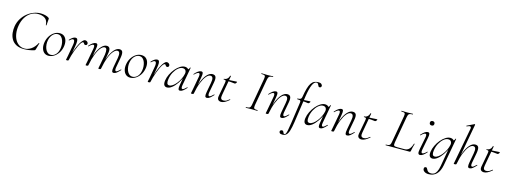

<svg xmlns="http://www.w3.org/2000/svg" viewBox="-11 -1825 8458 3205"><g transform="rotate(15 4218.0 -222.5)"><path d="M316 13Q232 13 178.5 -16.5Q125 -46 97.5 -95Q70 -144 64 -202.5Q58 -261 68 -319Q81 -390 116.5 -448Q152 -506 203 -548Q254 -590 313.5 -613Q373 -636 433 -636Q474 -636 514 -626.5Q554 -617 577 -599Q584 -594 585 -590Q586 -586 585 -575L577 -470Q576 -466 571 -466Q566 -466 566 -470Q561 -551 514.5 -583Q468 -615 396 -615Q329 -615 273.5 -581.5Q218 -548 180.5 -487.5Q143 -427 129 -346Q116 -274 124.5 -211Q133 -148 159 -100.5Q185 -53 226.5 -26Q268 1 322 1Q380 1 435 -36Q490 -73 530 -149Q532 -152 537 -150Q542 -148 540 -145L510 -39Q506 -26 503.5 -22Q501 -18 492 -15Q445 0 399.5 6.5Q354 13 316 13Z M738 14Q692 14 661.5 -13.5Q631 -41 619.5 -88Q608 -135 619 -193Q630 -251 660.5 -297.5Q691 -344 734.5 -371.5Q778 -399 827 -399Q878 -399 909 -370.5Q940 -342 950 -295Q960 -248 949 -193Q937 -131 904 -84Q871 -37 827 -11.5Q783 14 738 14ZM773 -11Q817 -11 854 -47Q891 -83 903 -149Q910 -184 907.5 -223Q905 -262 892.5 -296.5Q880 -331 856.5 -353Q833 -375 798 -375Q753 -375 715.5 -337Q678 -299 665 -236Q657 -199 660 -160Q663 -121 676.5 -87Q690 -53 714.5 -32Q739 -11 773 -11Z M1086 -6 1076 -7Q1084 -50 1099 -102Q1114 -154 1134 -205.5Q1154 -257 1176.5 -300Q1199 -343 1222.5 -369Q1246 -395 1268 -395Q1281 -395 1293.5 -388Q1306 -381 1313.5 -369Q1321 -357 1318 -343Q1315 -330 1307.5 -324.5Q1300 -319 1289 -319Q1274 -319 1267.5 -327.5Q1261 -336 1256.5 -344.5Q1252 -353 1242 -353Q1227 -353 1209.5 -329Q1192 -305 1173 -266Q1154 -227 1137 -180.5Q1120 -134 1106.5 -88Q1093 -42 1086 -6ZM1061 8Q1048 8 1044.5 6.5Q1041 5 1041 2Q1041 -1 1046.5 -26.5Q1052 -52 1056 -74L1087 -249Q1096 -295 1094 -318Q1092 -341 1084.5 -349.5Q1077 -358 1068 -358Q1053 -358 1036.5 -346Q1020 -334 1007 -322Q1005 -320 1001 -323.5Q997 -327 999 -330Q1027 -362 1052.5 -378.5Q1078 -395 1103 -395Q1120 -395 1129.5 -383Q1139 -371 1140 -339.5Q1141 -308 1130 -249L1086 -6Q1084 8 1061 8Z M1863 9Q1840 9 1834.5 -12.5Q1829 -34 1839 -89L1868 -248Q1878 -307 1869.5 -336Q1861 -365 1832 -365Q1800 -365 1764 -323Q1728 -281 1696.5 -200.5Q1665 -120 1644 -6L1634 -7Q1654 -123 1689 -211.5Q1724 -300 1768 -349.5Q1812 -399 1860 -399Q1900 -399 1912.5 -368.5Q1925 -338 1913 -267L1881 -89Q1876 -58 1880.5 -43Q1885 -28 1897 -28Q1909 -28 1927 -41.5Q1945 -55 1967 -77Q1971 -81 1975 -77Q1979 -73 1975 -69Q1942 -32 1915.5 -11.5Q1889 9 1863 9ZM1399 8Q1386 8 1382.5 6.5Q1379 5 1379 2Q1379 -1 1384 -23.5Q1389 -46 1393 -68L1435 -297Q1445 -358 1418 -358Q1406 -358 1387 -346Q1368 -334 1346 -311Q1343 -307 1338.5 -311.5Q1334 -316 1338 -319Q1371 -357 1399.5 -376Q1428 -395 1453 -395Q1476 -395 1481.5 -373.5Q1487 -352 1477 -297L1425 -6Q1422 8 1399 8ZM1619 8Q1606 8 1602.5 6.5Q1599 5 1599 2Q1599 -1 1604.5 -26.5Q1610 -52 1614 -74L1646 -248Q1654 -307 1646.5 -336Q1639 -365 1612 -365Q1581 -365 1545 -323Q1509 -281 1477.5 -200.5Q1446 -120 1425 -6L1414 -7Q1434 -123 1469 -211.5Q1504 -300 1548 -349.5Q1592 -399 1640 -399Q1678 -399 1691.5 -368.5Q1705 -338 1691 -267L1644 -6Q1642 8 1619 8Z M2150 14Q2104 14 2073.5 -13.5Q2043 -41 2031.5 -88Q2020 -135 2031 -193Q2042 -251 2072.5 -297.5Q2103 -344 2146.5 -371.5Q2190 -399 2239 -399Q2290 -399 2321 -370.5Q2352 -342 2362 -295Q2372 -248 2361 -193Q2349 -131 2316 -84Q2283 -37 2239 -11.5Q2195 14 2150 14ZM2185 -11Q2229 -11 2266 -47Q2303 -83 2315 -149Q2322 -184 2319.5 -223Q2317 -262 2304.5 -296.5Q2292 -331 2268.5 -353Q2245 -375 2210 -375Q2165 -375 2127.5 -337Q2090 -299 2077 -236Q2069 -199 2072 -160Q2075 -121 2088.5 -87Q2102 -53 2126.5 -32Q2151 -11 2185 -11Z M2498 -6 2488 -7Q2496 -50 2511 -102Q2526 -154 2546 -205.5Q2566 -257 2588.5 -300Q2611 -343 2634.5 -369Q2658 -395 2680 -395Q2693 -395 2705.5 -388Q2718 -381 2725.5 -369Q2733 -357 2730 -343Q2727 -330 2719.5 -324.5Q2712 -319 2701 -319Q2686 -319 2679.5 -327.5Q2673 -336 2668.5 -344.5Q2664 -353 2654 -353Q2639 -353 2621.5 -329Q2604 -305 2585 -266Q2566 -227 2549 -180.5Q2532 -134 2518.5 -88Q2505 -42 2498 -6ZM2473 8Q2460 8 2456.5 6.5Q2453 5 2453 2Q2453 -1 2458.5 -26.5Q2464 -52 2468 -74L2499 -249Q2508 -295 2506 -318Q2504 -341 2496.5 -349.5Q2489 -358 2480 -358Q2465 -358 2448.5 -346Q2432 -334 2419 -322Q2417 -320 2413 -323.5Q2409 -327 2411 -330Q2439 -362 2464.5 -378.5Q2490 -395 2515 -395Q2532 -395 2541.5 -383Q2551 -371 2552 -339.5Q2553 -308 2542 -249L2498 -6Q2496 8 2473 8Z M2786 13Q2754 13 2737.5 -11Q2721 -35 2728 -91Q2736 -146 2762.5 -200.5Q2789 -255 2826.5 -300Q2864 -345 2906.5 -372Q2949 -399 2988 -399Q3006 -399 3023 -392.5Q3040 -386 3052 -371Q3064 -356 3066 -332L3028 -357Q3039 -359 3055 -373.5Q3071 -388 3074 -407Q3076 -410 3081.5 -409Q3087 -408 3086 -406L3028 -89Q3018 -28 3044 -28Q3056 -28 3074 -41.5Q3092 -55 3114 -77Q3117 -80 3121 -76Q3125 -72 3122 -69Q3089 -32 3062.5 -11.5Q3036 9 3010 9Q2987 9 2981.5 -12.5Q2976 -34 2986 -89L3010 -229L3026 -246Q2995 -172 2954.5 -113Q2914 -54 2870.5 -20.5Q2827 13 2786 13ZM2815 -30Q2844 -30 2875.5 -52.5Q2907 -75 2936.5 -112Q2966 -149 2988 -194Q3010 -239 3019 -283Q3027 -318 3011.5 -343Q2996 -368 2957 -367Q2921 -366 2882.5 -334Q2844 -302 2814.5 -248.5Q2785 -195 2775 -127Q2768 -80 2777 -55Q2786 -30 2815 -30Z M3474 9Q3450 9 3444.5 -12.5Q3439 -34 3449 -89L3478 -248Q3502 -365 3439 -365Q3406 -365 3369.5 -323Q3333 -281 3300.5 -200.5Q3268 -120 3247 -6L3236 -7Q3257 -123 3292 -211.5Q3327 -300 3372.5 -349.5Q3418 -399 3467 -399Q3510 -399 3524 -368.5Q3538 -338 3524 -267L3491 -89Q3486 -58 3491 -43Q3496 -28 3509 -28Q3520 -28 3538 -41.5Q3556 -55 3578 -77Q3581 -81 3585.5 -77Q3590 -73 3586 -69Q3553 -32 3526.5 -11.5Q3500 9 3474 9ZM3221 8Q3208 8 3204 6.5Q3200 5 3200 2Q3200 -1 3205.5 -24.5Q3211 -48 3215 -74L3256 -297Q3266 -358 3239 -358Q3227 -358 3208 -346Q3189 -334 3167 -311Q3164 -307 3159.5 -311.5Q3155 -316 3159 -319Q3192 -357 3220.5 -376Q3249 -395 3274 -395Q3297 -395 3302.5 -373.5Q3308 -352 3298 -297L3247 -6Q3245 8 3221 8Z M3721 12Q3703 12 3686.5 4.5Q3670 -3 3662 -20.5Q3654 -38 3659 -68L3703 -306Q3710 -344 3704.5 -352.5Q3699 -361 3669 -361Q3665 -361 3666 -367Q3667 -373 3670 -373Q3702 -373 3725.5 -394Q3749 -415 3755 -447Q3755 -450 3763.5 -450Q3772 -450 3771 -447L3709 -102Q3701 -60 3712 -40.5Q3723 -21 3754 -21Q3786 -21 3809.5 -35.5Q3833 -50 3854 -68Q3856 -70 3860 -66Q3864 -62 3862 -60Q3817 -21 3783.5 -4.5Q3750 12 3721 12ZM3863 -343Q3860 -343 3840 -345.5Q3820 -348 3793.5 -350.5Q3767 -353 3743 -353L3745 -375Q3768 -375 3799 -377Q3830 -379 3856 -380.5Q3882 -382 3888 -382Q3892 -382 3894 -380Q3896 -378 3895 -374Q3893 -366 3883 -354.5Q3873 -343 3863 -343Z M4148 0Q4145 0 4145 -6Q4145 -12 4148 -12Q4180 -12 4197 -17Q4214 -22 4222 -37Q4230 -52 4235 -81L4317 -544Q4325 -587 4313 -600Q4301 -613 4253 -613Q4250 -613 4250 -619Q4250 -625 4253 -625Q4273 -625 4298 -623.5Q4323 -622 4351 -622Q4383 -622 4408.5 -623.5Q4434 -625 4453 -625Q4455 -625 4455 -619Q4455 -613 4453 -613Q4421 -613 4404 -607Q4387 -601 4379 -586Q4371 -571 4365 -542L4283 -81Q4276 -38 4287.5 -25Q4299 -12 4348 -12Q4350 -12 4350 -6Q4350 0 4348 0Q4328 0 4303 -1Q4278 -2 4247 -2Q4219 -2 4193.5 -1Q4168 0 4148 0Z M4766 9Q4742 9 4736.5 -12.5Q4731 -34 4741 -89L4770 -248Q4794 -365 4731 -365Q4698 -365 4661.5 -323Q4625 -281 4592.5 -200.5Q4560 -120 4539 -6L4528 -7Q4549 -123 4584 -211.5Q4619 -300 4664.5 -349.5Q4710 -399 4759 -399Q4802 -399 4816 -368.5Q4830 -338 4816 -267L4783 -89Q4778 -58 4783 -43Q4788 -28 4801 -28Q4812 -28 4830 -41.5Q4848 -55 4870 -77Q4873 -81 4877.5 -77Q4882 -73 4878 -69Q4845 -32 4818.5 -11.5Q4792 9 4766 9ZM4513 8Q4500 8 4496 6.5Q4492 5 4492 2Q4492 -1 4497.5 -24.5Q4503 -48 4507 -74L4548 -297Q4558 -358 4531 -358Q4519 -358 4500 -346Q4481 -334 4459 -311Q4456 -307 4451.5 -311.5Q4447 -316 4451 -319Q4484 -357 4512.5 -376Q4541 -395 4566 -395Q4589 -395 4594.5 -373.5Q4600 -352 4590 -297L4539 -6Q4537 8 4513 8Z M4852 275Q4819 275 4806 262.5Q4793 250 4795 235Q4796 224 4805 215.5Q4814 207 4829 207Q4843 207 4849.5 214.5Q4856 222 4859 232Q4862 242 4867 249.5Q4872 257 4884 257Q4896 257 4905 242Q4914 227 4923.5 182Q4933 137 4946 47L4997 -306Q5001 -331 4998.5 -342.5Q4996 -354 4982.5 -357.5Q4969 -361 4940 -361Q4936 -361 4937 -367Q4938 -373 4941 -373Q4978 -373 4993.5 -383Q5009 -393 5013 -418Q5028 -509 5045 -568.5Q5062 -628 5084.5 -662.5Q5107 -697 5137.5 -711.5Q5168 -726 5211 -726Q5245 -726 5262.5 -710.5Q5280 -695 5278 -675Q5275 -661 5266.5 -655Q5258 -649 5247 -649Q5234 -649 5228 -658.5Q5222 -668 5217 -680.5Q5212 -693 5204 -702.5Q5196 -712 5180 -712Q5140 -712 5110 -643.5Q5080 -575 5060 -439L4994 21Q4980 116 4962.5 172Q4945 228 4918.5 251.5Q4892 275 4852 275ZM5129 -343Q5115 -345 5098.5 -347.5Q5082 -350 5063 -351.5Q5044 -353 5023 -353L5025 -375Q5046 -375 5074.5 -377Q5103 -379 5126.5 -380.5Q5150 -382 5156 -382Q5161 -382 5162.5 -380Q5164 -378 5163 -374Q5162 -366 5151 -353.5Q5140 -341 5129 -343Z M5210 13Q5178 13 5161.5 -11Q5145 -35 5152 -91Q5160 -146 5186.5 -200.5Q5213 -255 5250.5 -300Q5288 -345 5330.5 -372Q5373 -399 5412 -399Q5430 -399 5447 -392.5Q5464 -386 5476 -371Q5488 -356 5490 -332L5452 -357Q5463 -359 5479 -373.5Q5495 -388 5498 -407Q5500 -410 5505.5 -409Q5511 -408 5510 -406L5452 -89Q5442 -28 5468 -28Q5480 -28 5498 -41.5Q5516 -55 5538 -77Q5541 -80 5545 -76Q5549 -72 5546 -69Q5513 -32 5486.5 -11.5Q5460 9 5434 9Q5411 9 5405.5 -12.5Q5400 -34 5410 -89L5434 -229L5450 -246Q5419 -172 5378.5 -113Q5338 -54 5294.5 -20.5Q5251 13 5210 13ZM5239 -30Q5268 -30 5299.5 -52.5Q5331 -75 5360.5 -112Q5390 -149 5412 -194Q5434 -239 5443 -283Q5451 -318 5435.5 -343Q5420 -368 5381 -367Q5345 -366 5306.5 -334Q5268 -302 5238.5 -248.5Q5209 -195 5199 -127Q5192 -80 5201 -55Q5210 -30 5239 -30Z M5898 9Q5874 9 5868.5 -12.5Q5863 -34 5873 -89L5902 -248Q5926 -365 5863 -365Q5830 -365 5793.5 -323Q5757 -281 5724.5 -200.5Q5692 -120 5671 -6L5660 -7Q5681 -123 5716 -211.5Q5751 -300 5796.5 -349.5Q5842 -399 5891 -399Q5934 -399 5948 -368.5Q5962 -338 5948 -267L5915 -89Q5910 -58 5915 -43Q5920 -28 5933 -28Q5944 -28 5962 -41.5Q5980 -55 6002 -77Q6005 -81 6009.5 -77Q6014 -73 6010 -69Q5977 -32 5950.5 -11.5Q5924 9 5898 9ZM5645 8Q5632 8 5628 6.5Q5624 5 5624 2Q5624 -1 5629.5 -24.5Q5635 -48 5639 -74L5680 -297Q5690 -358 5663 -358Q5651 -358 5632 -346Q5613 -334 5591 -311Q5588 -307 5583.5 -311.5Q5579 -316 5583 -319Q5616 -357 5644.5 -376Q5673 -395 5698 -395Q5721 -395 5726.5 -373.5Q5732 -352 5722 -297L5671 -6Q5669 8 5645 8Z M6145 12Q6127 12 6110.5 4.5Q6094 -3 6086 -20.5Q6078 -38 6083 -68L6127 -306Q6134 -344 6128.5 -352.5Q6123 -361 6093 -361Q6089 -361 6090 -367Q6091 -373 6094 -373Q6126 -373 6149.5 -394Q6173 -415 6179 -447Q6179 -450 6187.5 -450Q6196 -450 6195 -447L6133 -102Q6125 -60 6136 -40.5Q6147 -21 6178 -21Q6210 -21 6233.5 -35.5Q6257 -50 6278 -68Q6280 -70 6284 -66Q6288 -62 6286 -60Q6241 -21 6207.5 -4.5Q6174 12 6145 12ZM6287 -343Q6284 -343 6264 -345.5Q6244 -348 6217.5 -350.5Q6191 -353 6167 -353L6169 -375Q6192 -375 6223 -377Q6254 -379 6280 -380.5Q6306 -382 6312 -382Q6316 -382 6318 -380Q6320 -378 6319 -374Q6317 -366 6307 -354.5Q6297 -343 6287 -343Z M6565 0Q6562 0 6562 -6Q6562 -12 6565 -12Q6597 -12 6614 -17Q6631 -22 6639 -37Q6647 -52 6652 -81L6734 -544Q6742 -587 6730.5 -600Q6719 -613 6671 -613Q6669 -613 6669 -619Q6669 -625 6671 -625Q6691 -625 6715.5 -623.5Q6740 -622 6768 -622Q6797 -622 6823.5 -623.5Q6850 -625 6869 -625Q6871 -625 6871 -619Q6871 -613 6869 -613Q6837 -613 6819.5 -607.5Q6802 -602 6794.5 -587Q6787 -572 6781 -543L6700 -85Q6693 -43 6704 -30.5Q6715 -18 6762 -18H6882Q6936 -18 6967 -54Q6998 -90 7014 -147Q7014 -150 7020.5 -149Q7027 -148 7026 -145Q7018 -119 7009 -82.5Q7000 -46 6995 -15Q6992 0 6979 0Z M7157 9Q7135 9 7127.5 -11Q7120 -31 7131 -89L7172 -297Q7184 -358 7155 -358Q7143 -358 7124 -346Q7105 -334 7083 -311Q7080 -307 7075.5 -311.5Q7071 -316 7075 -319Q7109 -357 7136.5 -376Q7164 -395 7189 -395Q7213 -395 7219 -373.5Q7225 -352 7214 -297L7174 -89Q7168 -58 7173 -43Q7178 -28 7191 -28Q7202 -28 7221 -40Q7240 -52 7262 -75Q7266 -79 7270 -74.5Q7274 -70 7270 -67Q7237 -29 7209.5 -10Q7182 9 7157 9ZM7219 -517Q7200 -517 7189.5 -527Q7179 -537 7179 -556Q7179 -573 7189.5 -583Q7200 -593 7219 -593Q7238 -593 7248 -583Q7258 -573 7258 -556Q7258 -517 7219 -517Z M7379 281Q7331 281 7302.5 258.5Q7274 236 7279 205Q7281 190 7290 185Q7299 180 7308 180Q7320 180 7326.5 188Q7333 196 7338 207.5Q7343 219 7351.5 230.5Q7360 242 7376 250Q7392 258 7420 258Q7444 258 7467.5 245.5Q7491 233 7510.5 197.5Q7530 162 7542 94L7598 -229L7614 -246Q7583 -172 7542.5 -113Q7502 -54 7458.5 -20.5Q7415 13 7374 13Q7342 13 7325.5 -11Q7309 -35 7316 -91Q7324 -146 7350.5 -200.5Q7377 -255 7414.5 -300Q7452 -345 7494.5 -372Q7537 -399 7576 -399Q7594 -399 7611 -392.5Q7628 -386 7640 -371Q7652 -356 7654 -332L7616 -357Q7627 -359 7643 -373.5Q7659 -388 7662 -407Q7664 -410 7669.5 -409Q7675 -408 7674 -406L7588 70Q7569 173 7517 227Q7465 281 7379 281ZM7403 -30Q7432 -30 7463.5 -52.5Q7495 -75 7524.5 -112Q7554 -149 7576 -194Q7598 -239 7607 -283Q7615 -318 7599.5 -343Q7584 -368 7545 -367Q7509 -366 7470.5 -334Q7432 -302 7402.5 -248.5Q7373 -195 7363 -127Q7356 -80 7365 -55Q7374 -30 7403 -30Z M7762 8Q7749 8 7745 6.5Q7741 5 7741 2Q7741 -1 7746.5 -24.5Q7752 -48 7756 -74L7860 -627Q7867 -659 7851.5 -668Q7836 -677 7789 -654Q7785 -652 7782.5 -658Q7780 -664 7784 -665L7907 -725Q7911 -727 7915 -723Q7919 -719 7918 -717L7788 -6Q7786 8 7762 8ZM8015 9Q7991 9 7985.5 -12.5Q7980 -34 7990 -89L8019 -248Q8030 -307 8021 -336Q8012 -365 7980 -365Q7947 -365 7910.5 -323Q7874 -281 7841.5 -200.5Q7809 -120 7788 -6L7777 -7Q7798 -123 7833.5 -211.5Q7869 -300 7914 -349.5Q7959 -399 8008 -399Q8051 -399 8064 -368.5Q8077 -338 8065 -267L8032 -89Q8027 -58 8031.5 -43Q8036 -28 8049 -28Q8061 -28 8079 -41.5Q8097 -55 8119 -77Q8123 -81 8127 -77Q8131 -73 8127 -69Q8094 -32 8067.5 -11.5Q8041 9 8015 9Z M8262 12Q8244 12 8227.5 4.5Q8211 -3 8203 -20.5Q8195 -38 8200 -68L8244 -306Q8251 -344 8245.5 -352.5Q8240 -361 8210 -361Q8206 -361 8207 -367Q8208 -373 8211 -373Q8243 -373 8266.5 -394Q8290 -415 8296 -447Q8296 -450 8304.5 -450Q8313 -450 8312 -447L8250 -102Q8242 -60 8253 -40.5Q8264 -21 8295 -21Q8327 -21 8350.5 -35.5Q8374 -50 8395 -68Q8397 -70 8401 -66Q8405 -62 8403 -60Q8358 -21 8324.5 -4.5Q8291 12 8262 12ZM8404 -343Q8401 -343 8381 -345.5Q8361 -348 8334.5 -350.5Q8308 -353 8284 -353L8286 -375Q8309 -375 8340 -377Q8371 -379 8397 -380.5Q8423 -382 8429 -382Q8433 -382 8435 -380Q8437 -378 8436 -374Q8434 -366 8424 -354.5Q8414 -343 8404 -343Z"/></g></svg>

Font: Cormorant Infant Light
Style: Italic
Weight: 300
Italic angle: -10°
Designer: Christian Thalmann (Catharsis Fonts)
Foundry: Catharsis Fonts
Version: Version 4.001